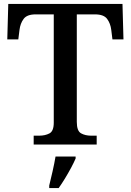

<svg xmlns="http://www.w3.org/2000/svg" viewBox="-20 -734 664 975"><path d="M151 0V-45H179Q209 -45 231 -56.5Q253 -68 253 -111V-661H161Q117 -661 100 -638Q83 -615 79 -582L73 -534H17L22 -714H602L607 -534H551L545 -582Q541 -615 524 -638Q507 -661 462 -661H370V-115Q370 -69 391.5 -57Q413 -45 443 -45H471V0ZM230 208Q238 176 247 136Q256 96 262 61H364V71Q355 92 340.5 119Q326 146 309.5 173Q293 200 278 221H230Z"/></svg>

Font: Noto Serif Tamil Medium
Style: Regular
Weight: 500
Designer: Indian Type Foundry, Tom Grace, and the Monotype Design Team
Foundry: Monotype Imaging Inc.
Version: Version 2.004; ttfautohint (v1.8.4.7-5d5b)